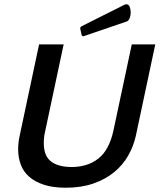

<svg xmlns="http://www.w3.org/2000/svg" viewBox="-20 -868 747 899"><path d="M192 -256Q188 -240 186.5 -225.5Q185 -211 185 -198Q185 -138 219 -112Q253 -86 315 -86Q390 -86 440.5 -125.5Q491 -165 511 -256L597 -660H707L616 -232Q605 -183 580 -139Q555 -95 514 -61.5Q473 -28 416.5 -8.5Q360 11 288 11Q228 11 185.5 -3Q143 -17 116 -41Q89 -65 77 -98Q65 -131 65 -169Q65 -201 72 -232L163 -660H278ZM363 -701 355 -737 360 -744 561 -845Q567 -848 572 -848Q583 -848 587.5 -835.5Q592 -823 592 -809Q592 -795 587 -782.5Q582 -770 572 -767L370 -698Z"/></svg>

Font: Quattrocento Sans
Style: Bold Italic
Weight: 700
Designer: Pablo Impallari
Foundry: Pablo Impallari, Igino Marini, Brenda Gallo
Version: Version 2.000